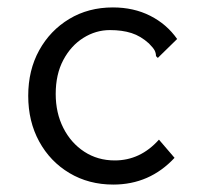

<svg xmlns="http://www.w3.org/2000/svg" viewBox="-20 -486 540 517"><path d="M285 11Q219 11 167 -20Q115 -51 85.5 -105Q56 -159 56 -228Q56 -297 85.5 -350.5Q115 -404 166.5 -435Q218 -466 284 -466Q340 -466 384.5 -443.5Q429 -421 457 -381L412 -337L405 -330L400 -335Q400 -343 396.5 -350Q393 -357 381 -369Q359 -389 334 -397Q309 -405 276 -405Q238 -405 204.5 -384Q171 -363 150.5 -324.5Q130 -286 130 -233Q130 -182 150.5 -141.5Q171 -101 207 -77.5Q243 -54 289 -54Q358 -54 408 -110L450 -61Q383 11 285 11Z"/></svg>

Font: Inconsolata Nerd Font Mono
Style: Regular
Weight: 400
Monospace: yes
Designer: Raph Levien, Cyreal, Brenton Simpson
Foundry: Raph Levien, Cyreal, Google
Version: Version 3.000; ttfautohint (v1.8.3);Nerd Fonts 3.0.2